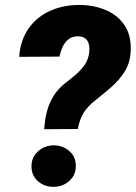

<svg xmlns="http://www.w3.org/2000/svg" viewBox="-20 -741 543 768"><path d="M291.5 -225.1 156.7 -224.1Q159.2 -261.7 167.7 -294.9Q176.3 -328.1 194.1 -356.9Q211.9 -385.7 242.2 -409.7Q261.7 -424.3 281.7 -441.4Q301.8 -458.5 316.9 -479Q332 -499.5 335.9 -525.4Q338.9 -543 336.4 -559.1Q334 -575.2 323.7 -585.2Q313.5 -595.2 292.5 -595.7Q269.5 -596.2 254.2 -584Q238.8 -571.8 230.2 -553Q221.7 -534.2 217.8 -514.6L56.6 -513.7Q62 -582 95.5 -628.7Q128.9 -675.3 182.9 -698.7Q236.8 -722.2 303.2 -721.2Q361.3 -719.7 408.2 -698.5Q455.1 -677.2 481 -635.5Q506.8 -593.8 502.4 -531.2Q499.5 -486.8 477.8 -453.1Q456.1 -419.4 424.8 -392.3Q393.6 -365.2 361.3 -339.8Q331.1 -316.4 314.5 -289.6Q297.9 -262.7 291.5 -225.1ZM106 -73.2Q105 -111.3 131.6 -135.3Q158.2 -159.2 194.8 -159.7Q230 -159.7 256.3 -137.7Q282.7 -115.7 283.2 -79.6Q284.2 -41.5 257.6 -17.6Q231 6.3 194.3 6.3Q159.2 6.8 133.1 -15.1Q106.9 -37.1 106 -73.2Z"/></svg>

Font: Roboto Black
Style: Italic
Weight: 900
Italic angle: -12°
Designer: Christian Robertson
Foundry: Google
Version: Version 3.0; 2020